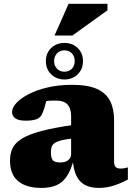

<svg xmlns="http://www.w3.org/2000/svg" viewBox="-20 -952 682 988"><path d="M363 -310V-240.5Q323.5 -236.5 299.5 -230.8Q275.5 -225 263 -217Q250.5 -209 246.2 -197.5Q242 -186 242 -170Q242 -139.5 251.5 -127.8Q261 -116 290.5 -116Q308 -116 320.2 -121.5Q332.5 -127 339.2 -137Q346 -147 346 -160V-353.5Q346 -394 327.5 -414.2Q309 -434.5 267 -434.5Q242.5 -434.5 227.8 -433.2Q213 -432 203 -430L227 -473Q222.5 -449.5 217.8 -430.5Q213 -411.5 208.2 -396.2Q203.5 -381 197.5 -367.5Q189 -347 168.8 -339Q148.5 -331 112 -331Q76 -331 59 -343Q42 -355 42 -375.5Q42 -398 64.5 -422.2Q87 -446.5 128 -467.8Q169 -489 225.8 -502.2Q282.5 -515.5 351.5 -515.5Q432.5 -515.5 479.5 -494Q526.5 -472.5 546.8 -432Q567 -391.5 567 -334.5V-120Q567 -106.5 570.8 -98.8Q574.5 -91 582 -87.8Q589.5 -84.5 601 -84.5Q608.5 -84.5 617.2 -85.8Q626 -87 638 -90.5V-28.5Q606 -10.5 567.8 2.2Q529.5 15 489 15Q445.5 15 416.8 -0.5Q388 -16 372.8 -48.5Q357.5 -81 354.5 -132L361.5 -138Q346.5 -79 324.5 -45.8Q302.5 -12.5 270.5 1.2Q238.5 15 193 15Q116 15 73.8 -19.5Q31.5 -54 31.5 -126Q31.5 -161 44.2 -188.5Q57 -216 91.8 -238Q126.5 -260 192 -277.5Q257.5 -295 363 -310ZM311.5 -731Q353 -731 380 -704.8Q407 -678.5 407 -637Q407 -596.5 380 -569.8Q353 -543 311.5 -543Q270.5 -543 243.2 -569.8Q216 -596.5 216 -637Q216 -678.5 243.2 -704.8Q270.5 -731 311.5 -731ZM311.5 -583Q335 -583 349.8 -598.2Q364.5 -613.5 364.5 -637Q364.5 -662 349.8 -677.5Q335 -693 311.5 -693Q288.5 -693 273.5 -677.5Q258.5 -662 258.5 -637Q258.5 -613.5 273.5 -598.2Q288.5 -583 311.5 -583ZM260.5 -769 333 -932.5H533V-899L352.5 -769Z"/></svg>

Font: Newsreader 9pt ExtraBold
Style: Regular
Weight: 800
Designer: Hugues Gentile
Foundry: Production Type
Version: Version 1.003